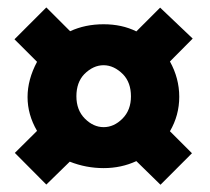

<svg xmlns="http://www.w3.org/2000/svg" viewBox="-20 -616 573 524"><path d="M171.4 -530.8Q212.4 -549.8 262.7 -549.8Q313 -549.8 352.1 -530.3L417 -595.2L505.9 -510.7L443.8 -448.2Q469.2 -402.3 469.2 -351.8Q469.2 -301.3 443.8 -257.8L503.9 -197.8L418 -111.8L352.1 -176.3Q311 -157.2 262.9 -157.2Q214.8 -157.2 170.4 -174.8L106.4 -112.3L20.5 -198.7L81.1 -258.8Q55.2 -303.2 55.2 -351.1Q55.2 -398.9 81.1 -447.3Q50.3 -478 19.5 -508.8L106.4 -595.7ZM315.9 -413.1Q291 -438 262.7 -438Q234.4 -438 210 -413.6Q188.5 -391.1 188.5 -353.3Q188.5 -315.4 211.7 -292.2Q234.9 -269 262.9 -269Q291 -269 314.2 -292.2Q337.4 -315.4 337.4 -353Q337.4 -390.6 315.9 -413.1Z"/></svg>

Font: Open Sans Hebrew Condensed Extra Bold
Style: Regular
Weight: 800
Width: 3
Foundry: Ascender Corporation, Yanek Iontef
Version: Version 2.001;PS 002.001;hotconv 1.0.70;makeotf.lib2.5.58329